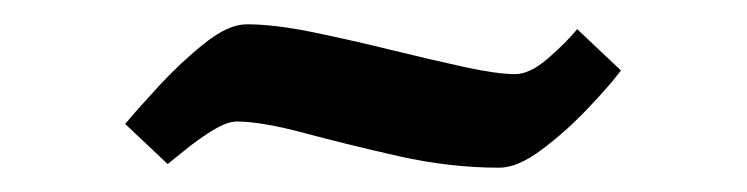

<svg xmlns="http://www.w3.org/2000/svg" viewBox="-20 -409 615 158"><path d="M183 -389Q206 -389 237.5 -382.5Q269 -376 301.5 -368Q334 -360 361.5 -354Q389 -348 404 -348Q416 -348 431 -361Q446 -374 455 -385L491 -351Q482 -339 464 -320Q446 -301 426 -286Q406 -271 391 -271Q350 -271 308 -280.5Q266 -290 230.5 -299.5Q195 -309 175 -309Q167 -309 155.5 -302Q144 -295 133.5 -286.5Q123 -278 118 -274L83 -307Q93 -319 111 -338.5Q129 -358 148.5 -373.5Q168 -389 183 -389Z"/></svg>

Font: Grenze Gotisch Medium
Style: Regular
Weight: 500
Designer: Renata Polastri
Foundry: Omnibus-Type
Version: Version 1.001